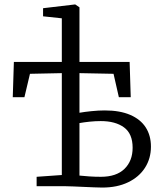

<svg xmlns="http://www.w3.org/2000/svg" viewBox="-20 -839 730 865"><path d="M440.5 6Q426 6 403.8 5Q381.5 4 357 3Q332.5 2 311.5 1Q290.5 0 277.5 0H145V-42.5L258.5 -50.5V-509.5L115 -506.5L90 -401H37.5L42.5 -560H258.5V-756.5L174 -765.5V-802L318 -819H319L338 -806V-560H564L569 -401H515.5L491.5 -506.5L338 -509.5V-331Q360.5 -335 391.8 -338.2Q423 -341.5 452 -341.5Q520 -341.5 566.5 -321.5Q613 -301.5 636.5 -265Q660 -228.5 660 -178.5Q660 -125 633.2 -83.2Q606.5 -41.5 557.2 -17.8Q508 6 440.5 6ZM434.5 -42.5Q504 -42.5 540.8 -78.2Q577.5 -114 577.5 -173.5Q577.5 -236.5 538.8 -265Q500 -293.5 434 -293.5Q410 -293.5 383.5 -290.8Q357 -288 338 -284.5V-48Q357.5 -46 382.5 -44.2Q407.5 -42.5 434.5 -42.5Z"/></svg>

Font: Merriweather 20pt Light
Style: Regular
Weight: 300
Version: Version 2.100